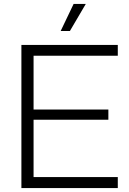

<svg xmlns="http://www.w3.org/2000/svg" viewBox="-20 -958 657 978"><path d="M89 0V-729H580V-674H135L151 -689V-41L135 -56H580V0ZM135 -348V-400H532V-348ZM289 -800 355 -938H417L336 -800Z"/></svg>

Font: Mona Sans Light
Style: Regular
Weight: 300
Designer: Deni Anggara
Foundry: GitHub
Version: Version 2.000